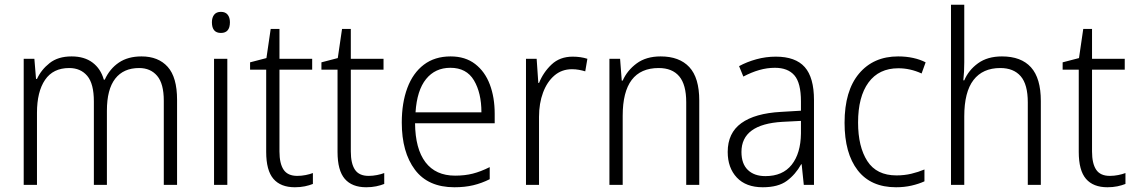

<svg xmlns="http://www.w3.org/2000/svg" viewBox="-20 -780 4789 810"><path d="M577 -542Q648 -542 687.5 -498Q727 -454 727 -359V0H671V-355Q671 -427 643 -460Q615 -493 567 -493Q501 -493 466 -448Q431 -403 431 -313V0H376V-352Q376 -427 348 -460Q320 -493 272 -493Q204 -493 170 -443Q136 -393 136 -304V0H80V-532H125L132 -447H136Q154 -486 189.5 -514Q225 -542 282 -542Q336 -542 370.5 -516Q405 -490 418 -444H422Q443 -490 481.5 -516Q520 -542 577 -542Z M912 -730Q931 -730 940.5 -718Q950 -706 950 -686Q950 -641 912 -641Q874 -641 874 -686Q874 -706 883.5 -718Q893 -730 912 -730ZM939 -532V0H883V-532Z M1234 -38Q1252 -38 1269.5 -41.5Q1287 -45 1300 -50V-4Q1285 2 1266 6Q1247 10 1224 10Q1164 10 1133.5 -25.5Q1103 -61 1103 -139V-486H1035V-517L1104 -535L1122 -658H1159V-532H1297V-486H1159V-141Q1159 -90 1176.5 -64Q1194 -38 1234 -38Z M1535 -38Q1553 -38 1570.5 -41.5Q1588 -45 1601 -50V-4Q1586 2 1567 6Q1548 10 1525 10Q1465 10 1434.5 -25.5Q1404 -61 1404 -139V-486H1336V-517L1405 -535L1423 -658H1460V-532H1598V-486H1460V-141Q1460 -90 1477.5 -64Q1495 -38 1535 -38Z M1881 -542Q1943 -542 1984.5 -510Q2026 -478 2046.5 -423.5Q2067 -369 2067 -300V-260H1731Q1732 -152 1775 -95.5Q1818 -39 1900 -39Q1941 -39 1974.5 -47.5Q2008 -56 2046 -75V-24Q2012 -7 1976.5 1.5Q1941 10 1897 10Q1786 10 1730.5 -64Q1675 -138 1675 -263Q1675 -346 1698.5 -409Q1722 -472 1768 -507Q1814 -542 1881 -542ZM1880 -494Q1816 -494 1777.5 -446.5Q1739 -399 1733 -306H2011Q2011 -388 1979.5 -441Q1948 -494 1880 -494Z M2396 -541Q2430 -541 2458 -532L2449 -479Q2436 -483 2422 -485.5Q2408 -488 2393 -488Q2350 -488 2319 -461.5Q2288 -435 2271 -389.5Q2254 -344 2254 -287V0H2199V-532H2244L2251 -430H2254Q2272 -475 2307 -508Q2342 -541 2396 -541Z M2767 -542Q2846 -542 2888 -497Q2930 -452 2930 -356V0H2875V-349Q2875 -423 2845.5 -458Q2816 -493 2759 -493Q2607 -493 2607 -292V0H2551V-532H2596L2603 -440H2607Q2626 -483 2666 -512.5Q2706 -542 2767 -542Z M3253 -541Q3336 -541 3375 -497Q3414 -453 3414 -358V0H3371L3362 -87H3360Q3336 -44 3299.5 -17Q3263 10 3198 10Q3127 10 3088.5 -31Q3050 -72 3050 -139Q3050 -219 3107.5 -260.5Q3165 -302 3275 -308L3359 -313V-352Q3359 -430 3331.5 -462Q3304 -494 3249 -494Q3216 -494 3183 -484.5Q3150 -475 3116 -457L3098 -501Q3131 -519 3171 -530Q3211 -541 3253 -541ZM3281 -266Q3108 -256 3108 -139Q3108 -89 3135 -63Q3162 -37 3209 -37Q3282 -37 3320 -85Q3358 -133 3359 -217V-270Z M3760 10Q3654 10 3598.5 -61.5Q3543 -133 3543 -262Q3543 -397 3604 -469.5Q3665 -542 3769 -542Q3803 -542 3832.5 -535.5Q3862 -529 3885 -517L3868 -470Q3820 -492 3770 -492Q3688 -492 3644 -432Q3600 -372 3600 -263Q3600 -161 3639 -100.5Q3678 -40 3762 -40Q3795 -40 3824.5 -47Q3854 -54 3880 -65V-15Q3856 -4 3825.5 3Q3795 10 3760 10Z M4048 -517Q4048 -496 4047 -478Q4046 -460 4044 -441H4048Q4066 -484 4106 -513Q4146 -542 4207 -542Q4288 -542 4329.5 -496Q4371 -450 4371 -354V0H4316V-348Q4316 -424 4286 -458.5Q4256 -493 4200 -493Q4126 -493 4087 -442.5Q4048 -392 4048 -289V0H3992V-760H4048Z M4662 -38Q4680 -38 4697.5 -41.5Q4715 -45 4728 -50V-4Q4713 2 4694 6Q4675 10 4652 10Q4592 10 4561.5 -25.5Q4531 -61 4531 -139V-486H4463V-517L4532 -535L4550 -658H4587V-532H4725V-486H4587V-141Q4587 -90 4604.5 -64Q4622 -38 4662 -38Z"/></svg>

Font: Noto Sans Arabic UI SmCn Lt
Style: Regular
Weight: 300
Width: 4
Designer: Monotype Design Team, Nadine Chahine and Nizar Qandah
Foundry: Monotype Imaging Inc.
Version: Version 2.010; ttfautohint (v1.8.4.7-5d5b)